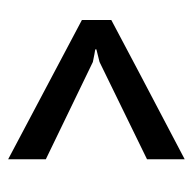

<svg xmlns="http://www.w3.org/2000/svg" viewBox="-21 -508 479 478"><g transform="rotate(90 219.0 -269.5)"><path d="M134.8 -277.3Q127 -275.4 103.5 -269.5Q103.5 -269.5 103.5 -266.6Q111.3 -265.6 134.8 -260.7Q195.3 -231.4 377 -143.6Q377 -120.1 377 -49.8Q290 -95.7 30.3 -233.4Q30.3 -238.3 30.3 -245.1Q30.3 -265.6 30.3 -306.6Q116.2 -352.5 377 -489.3Q377 -465.8 377 -395.5Q316.4 -366.2 134.8 -277.3Z"/></g></svg>

Font: Noto Sans Hebrew DECATHLON 
Style: Regular
Weight: 400
Designer: Monotype Design team
Version: Version 1.03 uh